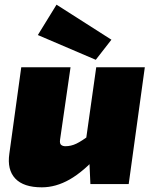

<svg xmlns="http://www.w3.org/2000/svg" viewBox="-20 -788 658 822"><path d="M282 -500 237 -189Q235 -173 242 -167.5Q249 -162 260 -162Q284 -162 307 -173Q330 -184 367 -212L403 -126Q337 -53 278 -19.5Q219 14 159 14Q81 14 45.5 -23.5Q10 -61 20 -130L71 -500ZM600 -500 531 0H367L361 -134L342 -146L392 -500ZM222 -768 457 -618 390 -532 142 -638Z"/></svg>

Font: Exo 2 Black
Style: Italic
Weight: 900
Italic angle: -8°
Designer: Natanael Gama
Foundry: Natanael Gama
Version: Version 2.010